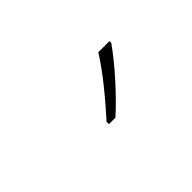

<svg xmlns="http://www.w3.org/2000/svg" viewBox="-11 -947 523 523"><g transform="rotate(-45 250.0 -685.5)"><path d="M221 -615V-606H246C291 -646 350 -712 382 -758V-765H339C310 -718 265 -664 221 -615Z"/></g></svg>

Font: Noto Sans Mono ExtraCondensed ExtraLight
Style: Regular
Weight: 200
Width: 2
Designer: Monotype Design Team
Foundry: Monotype Imaging Inc.
Version: Version 2.014